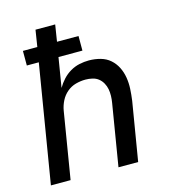

<svg xmlns="http://www.w3.org/2000/svg" viewBox="-109 -825 819 914"><g transform="rotate(-15 300.0 -367.5)"><path d="M29 0 125 -581H66V-653H137L150 -735H247L234 -653H340V-581H222L198 -435Q210 -456 227 -474.5Q244 -493 265.5 -505.5Q287 -518 310.5 -523Q334 -528 357 -528Q386 -528 413.5 -520.5Q441 -513 461 -495.5Q481 -478 493 -454Q505 -430 509.5 -402.5Q514 -375 512.5 -346.5Q511 -318 507 -289L459 0H362L412 -303Q415 -320 415.5 -337.5Q416 -355 413 -371Q410 -387 402 -401.5Q394 -416 381.5 -426Q369 -436 352 -440Q335 -444 318 -444Q294 -444 270 -437.5Q246 -431 226.5 -414.5Q207 -398 195.5 -375Q184 -352 180 -328L126 0Z"/></g></svg>

Font: Iosevka Medium Extended
Style: Italic
Weight: 500
Width: 7
Italic angle: -9°
Monospace: yes
Designer: Belleve Invis
Foundry: Belleve Invis
Version: Version 32.5.0; ttfautohint (v1.8.4)